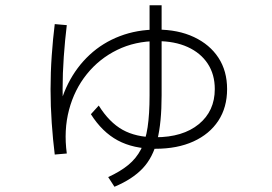

<svg xmlns="http://www.w3.org/2000/svg" viewBox="-20 -645 1040 733"><path d="M189 -55Q182 -111 177.5 -175.5Q173 -240 173 -304Q173 -369 177.5 -433Q182 -497 189 -553L235 -549Q228 -492 223.5 -428.5Q219 -365 219 -304Q219 -273 220 -241Q221 -209 223 -177L198 -186Q208 -262 240 -325.5Q272 -389 322 -435.5Q372 -482 437.5 -507Q503 -532 579 -532Q660 -532 720.5 -503.5Q781 -475 814 -424.5Q847 -374 847 -305Q847 -235 813.5 -184Q780 -133 718.5 -105Q657 -77 573 -77Q489 -77 429.5 -109Q370 -141 327 -209L357 -242Q397 -178 448 -149.5Q499 -121 573 -121Q678 -121 739 -171Q800 -221 800 -305Q800 -361 773 -402Q746 -443 696.5 -465.5Q647 -488 579 -488Q496 -488 427.5 -454.5Q359 -421 311.5 -362Q264 -303 243.5 -225.5Q223 -148 235 -59ZM393 31Q439 10 469.5 -15Q500 -40 518 -74.5Q536 -109 543.5 -159Q551 -209 551 -281V-625H597V-281Q597 -177 580.5 -110.5Q564 -44 525 -2.5Q486 39 417 68Z"/></svg>

Font: M PLUS 2 Thin Light
Style: Regular
Weight: 300
Version: Version 1.001